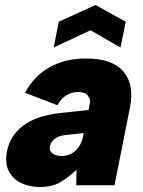

<svg xmlns="http://www.w3.org/2000/svg" viewBox="-20 -741 572 768"><path d="M285 0 286 -62Q253 -31 221 -12Q189 7 141 7Q97 7 63.5 -9.5Q30 -26 14.5 -58Q-1 -90 8 -136Q20 -198 72 -238Q124 -278 221 -289L334 -301L340 -330Q342 -344 331.5 -358.5Q321 -373 292 -373Q266 -373 244 -359Q222 -345 210 -320L80 -370Q117 -438 179 -472.5Q241 -507 324 -507Q429 -507 473.5 -455Q518 -403 500 -312L438 0ZM315 -209 236 -200Q213 -197 198 -185Q183 -173 180 -156Q176 -139 189 -128Q202 -117 228 -117Q248 -117 265.5 -126.5Q283 -136 295.5 -154Q308 -172 313 -199ZM462 -551 342 -620 195 -551 215 -654 362 -721 483 -654Z"/></svg>

Font: Albert Sans Black
Style: Italic
Weight: 900
Italic angle: -11.25°
Designer: Andreas Rasmussen
Foundry: a.Foundry
Version: Version 1.025